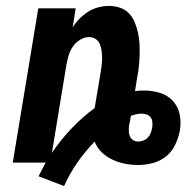

<svg xmlns="http://www.w3.org/2000/svg" viewBox="-20 -548 640 647"><path d="M196 79 110 46Q116 34 122 22.5Q128 11 134 0H23L109 -520H235L225 -456Q235 -472 248.5 -485.5Q262 -499 278 -509Q294 -519 312 -523.5Q330 -528 348 -528Q367 -528 384.5 -522Q402 -516 414.5 -503Q427 -490 434 -473Q441 -456 445 -438Q449 -420 450 -401Q451 -382 450.5 -363Q450 -344 448 -324.5Q446 -305 442 -286L435 -241Q442 -242 449.5 -242.5Q457 -243 465 -243Q493 -243 519 -235Q545 -227 562.5 -208Q580 -189 585.5 -162.5Q591 -136 586 -108Q586 -106 585.5 -105Q585 -104 585 -103Q580 -79 568.5 -56.5Q557 -34 537 -19Q517 -4 493 2Q469 8 446 8Q422 8 400 3.5Q378 -1 358 -10.5Q338 -20 322.5 -35Q307 -50 299 -71Q267 -38 240.5 0Q214 38 196 79ZM155 -33Q184 -76 220.5 -114.5Q257 -153 299 -184L319 -303Q321 -315 322.5 -327.5Q324 -340 324 -352Q324 -364 322.5 -376Q321 -388 316.5 -399Q312 -410 302.5 -416.5Q293 -423 280 -423Q265 -423 250 -414Q235 -405 225.5 -391Q216 -377 211.5 -361.5Q207 -346 204 -331ZM446 -71Q454 -71 463 -74.5Q472 -78 478.5 -85Q485 -92 488 -100.5Q491 -109 493 -118Q494 -127 493.5 -136Q493 -145 488 -152Q483 -159 474.5 -162Q466 -165 457 -165Q448 -165 439 -163Q430 -161 421 -158V-157Q420 -149 418.5 -141.5Q417 -134 415 -126Q414 -117 414 -107Q414 -97 417.5 -89Q421 -81 428.5 -76Q436 -71 446 -71Z"/></svg>

Font: Iosevka SS04 XBd Ex Obl
Style: Regular
Weight: 800
Width: 7
Italic angle: -9°
Monospace: yes
Designer: Belleve Invis
Foundry: Belleve Invis
Version: Version 19.0.0; ttfautohint (v1.8.4)